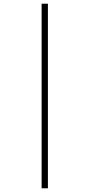

<svg xmlns="http://www.w3.org/2000/svg" viewBox="-20 -852 483 1038"><path d="M205 -832V166H239V-832Z"/></svg>

Font: Noto Sans Devanagari Condensed ExtraLight
Style: Regular
Weight: 200
Width: 3
Designer: Jelle Bosma - Monotype Design Team
Foundry: Monotype Imaging Inc.
Version: Version 2.004